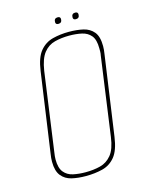

<svg xmlns="http://www.w3.org/2000/svg" viewBox="-106 -738 628 816"><g transform="rotate(-15 208.0 -329.5)"><path d="M170 12Q136 12 108 5.5Q80 -1 63 -22Q46 -43 46 -84Q46 -100 49 -118L99 -469Q107 -527 130 -554.5Q153 -582 186.5 -590.5Q220 -599 258 -599Q293 -599 321 -592.5Q349 -586 366 -565.5Q383 -545 383 -503Q383 -487 380 -469L330 -118Q322 -60 299.5 -32.5Q277 -5 243.5 3.5Q210 12 170 12ZM173 -4Q208 -4 237.5 -11.5Q267 -19 287.5 -44Q308 -69 315 -121L363 -466Q365 -475 365 -483Q365 -491 365 -498Q365 -536 350 -554Q335 -572 310 -577.5Q285 -583 255 -583Q221 -583 191.5 -575.5Q162 -568 142 -543Q122 -518 114 -466L66 -121Q63 -103 63 -89Q63 -52 78 -33.5Q93 -15 118 -9.5Q143 -4 173 -4ZM301 -643Q289 -643 289 -654Q289 -671 305 -671Q317 -671 317 -660Q317 -643 301 -643ZM224 -643Q212 -643 212 -654Q212 -671 228 -671Q240 -671 240 -660Q240 -643 224 -643Z"/></g></svg>

Font: Alumni Sans Pinstripe
Style: Italic
Weight: 400
Italic angle: -8°
Designer: Robert E. Leuschke
Foundry: Robert E. Leuschke
Version: Version 1.010; ttfautohint (v1.8.4.7-5d5b)